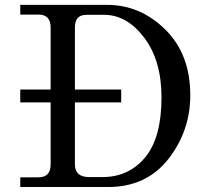

<svg xmlns="http://www.w3.org/2000/svg" viewBox="-20 -752 828 772"><path d="M414.1 0H61.5V-39.1H134.8Q183.6 -39.1 183.6 -90.8V-641.6Q183.6 -693.4 134.8 -693.4H61.5V-732.4H411.1Q543.9 -732.4 644.5 -633.3Q745.1 -534.2 745.1 -369.1Q745.1 -225.6 657 -112.8Q568.8 0 414.1 0ZM391.6 -40Q497.6 -40 563.5 -119.1Q629.4 -198.2 629.4 -360.4Q629.4 -508.8 559.8 -600.6Q490.2 -692.4 398.4 -692.4H327.1Q281.2 -692.4 281.2 -641.6V-90.8Q281.2 -40 338.9 -40ZM467.3 -340.3H61.5V-392.1H467.3Z"/></svg>

Font: Munson
Style: Regular
Weight: 400
Designer: Paul James MIller
Foundry: High-Logic / Made with FontCreator
Version: Version 2.10;May 5, 2019;FontCreator 11.5.0.2430 64-bit